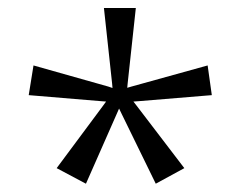

<svg xmlns="http://www.w3.org/2000/svg" viewBox="-20 -772 592 470"><path d="M234.4 -752.4 254.4 -567.9 255.4 -556.6 245.1 -560.1 62 -611.8 50.3 -539.1 226.6 -524.4 239.7 -523.4 231.9 -512.7 118.7 -360.4 190.4 -322.3 265.1 -491.7 271.5 -506.3 278.3 -492.2 361.3 -322.3 431.2 -360.4 314.9 -512.7 306.6 -523.4 320.3 -524.4 498.5 -539.1 488.3 -611.8 301.8 -560.1 291.5 -557.1 292.5 -567.9 312.5 -752.4Z"/></svg>

Font: Sahel Light
Style: Regular
Weight: 300
Foundry: Saber Rastikerdar (saber.rastikerdar@gmail.com)
Version: Version 3.4.0